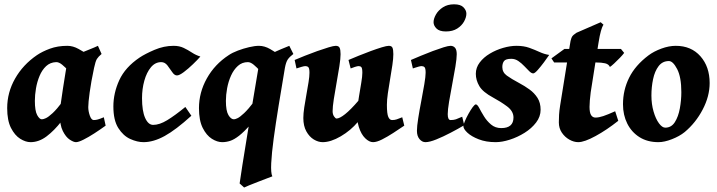

<svg xmlns="http://www.w3.org/2000/svg" viewBox="-20 -629 3264 874"><path d="M460.9 -57.1Q436 -39.1 409.2 -21.7Q382.3 -4.4 359.9 6.8Q337.4 18.1 325.7 18.1Q314.9 18.1 297.4 6.6Q279.8 -4.9 265.9 -32.7Q252 -60.5 252 -109.4Q252 -122.6 256.3 -155.3Q260.7 -188 266.8 -227.3Q272.9 -266.6 278.3 -299.6Q283.7 -332.5 286.1 -345.7Q288.6 -356 304.4 -366.2Q320.3 -376.5 343 -386Q365.7 -395.5 388.2 -404.3Q410.6 -413.1 425.8 -420.4L442.4 -383.3Q427.7 -371.1 421.1 -360.6Q414.6 -350.1 408.2 -319.8Q394.5 -255.4 388.2 -208.5Q381.8 -161.6 381.8 -141.6Q381.8 -122.6 388.9 -102.5Q396 -82.5 406.7 -82.5Q416 -82.5 425.5 -85.2Q435.1 -87.9 452.6 -95.2ZM415 -361.8Q405.8 -355.5 394.5 -339.6Q383.3 -323.7 372.3 -306.6Q361.3 -289.6 351.8 -277.1Q342.3 -264.6 336.4 -264.6Q330.6 -264.6 318.8 -277.1Q307.1 -289.6 292.5 -305.9Q277.8 -322.3 262.9 -334.5Q248 -346.7 235.4 -346.2Q208.5 -345.2 189.9 -327.9Q171.4 -310.5 160.2 -283.7Q148.9 -256.8 143.8 -226.8Q138.7 -196.8 138.7 -169.9Q138.7 -124.5 149.2 -105.2Q159.7 -85.9 170.4 -85.9Q177.7 -85.9 189.2 -91.3Q200.7 -96.7 219.5 -114Q238.3 -131.3 265.6 -167.5L259.3 -76.2Q227.5 -35.2 192.4 -8.5Q157.2 18.1 119.1 18.1Q96.7 18.1 72 2.7Q47.4 -12.7 30 -46.6Q12.7 -80.6 12.7 -136.7Q12.7 -208 48.6 -271.2Q84.5 -334.5 147.9 -377.9Q172.4 -394.5 207.5 -407.5Q242.7 -420.4 286.6 -420.4Q312 -420.4 337.6 -406.2Q363.3 -392.1 384 -377.7Q404.8 -363.3 415 -361.8Z M892.1 -371.6Q879.4 -356.9 858.4 -336.7Q837.4 -316.4 816.9 -301Q796.4 -285.6 785.6 -285.6Q773.9 -285.6 763.9 -300.8Q753.9 -315.9 742.2 -331.1Q730.5 -346.2 713.9 -346.2Q686.5 -346.2 667 -322.8Q647.5 -299.3 637 -261.7Q626.5 -224.1 626.5 -182.1Q626.5 -124 640.6 -92.3Q654.8 -60.5 677.2 -60.5Q706.1 -60.5 741 -81.8Q775.9 -103 823.7 -142.1Q826.2 -139.2 832 -130.1Q837.9 -121.1 843.8 -112.8Q849.6 -104.5 851.1 -102.1Q780.8 -38.1 729.7 -10Q678.7 18.1 633.3 18.1Q605 18.1 573 3.7Q541 -10.7 518.6 -46.1Q496.1 -81.5 496.1 -144.5Q496.1 -205.1 522.9 -263.9Q549.8 -322.8 615.7 -367.2Q640.6 -383.8 683.3 -402.1Q726.1 -420.4 770.5 -420.4Q796.4 -420.4 816.2 -410.9Q835.9 -401.4 853.8 -389.6Q871.6 -377.9 892.1 -371.6Z M1285.6 -359.4Q1276.4 -353 1265.1 -337.6Q1253.9 -322.3 1243.2 -305.4Q1232.4 -288.6 1223.4 -276.6Q1214.4 -264.6 1209 -264.6Q1203.1 -264.6 1191.2 -276.9Q1179.2 -289.1 1164.6 -305.4Q1149.9 -321.8 1135.3 -334Q1120.6 -346.2 1108.4 -346.2Q1082 -346.2 1063 -329.1Q1043.9 -312 1031.7 -284.9Q1019.5 -257.8 1013.9 -227.3Q1008.3 -196.8 1008.3 -169.9Q1008.3 -124.5 1019.8 -105.2Q1031.2 -85.9 1044.9 -85.9Q1050.8 -85.9 1061.5 -91.1Q1072.3 -96.2 1091.1 -113.8Q1109.9 -131.3 1138.7 -168.9L1122.6 -64Q1090.8 -28.8 1068.4 -11.2Q1045.9 6.3 1027.8 12.2Q1009.8 18.1 991.2 18.1Q968.8 18.1 944.3 2.7Q919.9 -12.7 902.8 -46.6Q885.7 -80.6 885.7 -136.7Q885.7 -208 921.6 -272.2Q957.5 -336.4 1021 -377.9Q1037.6 -389.2 1062.7 -398.7Q1087.9 -408.2 1114 -414.3Q1140.1 -420.4 1158.7 -420.4Q1184.1 -420.4 1209.5 -405.8Q1234.9 -391.1 1255.4 -376Q1275.9 -360.8 1285.6 -359.4ZM1315.4 -383.3Q1298.3 -370.6 1290 -358.4Q1281.7 -346.2 1276.9 -319.8Q1261.7 -230.5 1248.3 -147.9Q1234.9 -65.4 1225.8 1.7Q1216.8 68.8 1214.6 114Q1212.4 159.2 1219.7 173.8Q1213.9 175.8 1195.6 182.9Q1177.2 189.9 1155 198.5Q1132.8 207 1114.7 214.4Q1096.7 221.7 1091.3 224.6L1070.8 206.1Q1074.2 180.2 1083.5 121.8Q1092.8 63.5 1105.5 -14.2Q1118.2 -91.8 1132.3 -176.8Q1146.5 -261.7 1159.7 -340.3Q1161.1 -350.6 1176.8 -362.1Q1192.4 -373.5 1214.6 -384.5Q1236.8 -395.5 1259.3 -405Q1281.7 -414.6 1296.9 -420.4Z M1820.3 -57.1Q1796.9 -41 1770 -23.7Q1743.2 -6.3 1719 5.9Q1694.8 18.1 1678.2 18.1Q1660.6 18.1 1642.3 0.2Q1624 -17.6 1613.3 -51.3Q1602.5 -85 1606.4 -133.3Q1608.9 -158.7 1614.3 -190.9Q1619.6 -223.1 1624.5 -252.2Q1629.4 -281.2 1629.4 -297.9Q1629.4 -318.4 1625 -323.2Q1620.6 -328.1 1612.8 -328.1Q1607.4 -328.1 1595.9 -324.5Q1584.5 -320.8 1576.2 -317.4L1566.4 -356Q1585.4 -364.3 1612.5 -375.2Q1639.6 -386.2 1667.5 -396.5Q1695.3 -406.7 1717.8 -413.6Q1740.2 -420.4 1750 -420.4Q1762.7 -420.4 1766.6 -411.6Q1770.5 -402.8 1770.5 -382.3Q1770.5 -362.8 1766.1 -332.8Q1761.7 -302.7 1755.9 -269.3Q1750 -235.8 1745.6 -204.8Q1741.2 -173.8 1741.2 -151.9Q1741.2 -110.8 1747.6 -96.7Q1753.9 -82.5 1764.6 -82.5Q1776.9 -82.5 1785.9 -85.7Q1794.9 -88.9 1811 -95.2ZM1611.8 -170.9 1609.4 -74.2Q1576.7 -35.2 1531.2 -8.5Q1485.8 18.1 1448.7 18.1Q1428.7 18.1 1408.4 5.9Q1388.2 -6.3 1374.5 -31Q1360.8 -55.7 1360.8 -91.8Q1360.8 -111.8 1365 -140.1Q1369.1 -168.5 1374.8 -198.5Q1380.4 -228.5 1384.5 -254.9Q1388.7 -281.2 1388.7 -297.9Q1388.7 -318.4 1383.5 -323.2Q1378.4 -328.1 1370.1 -328.1Q1364.7 -328.1 1352.1 -324.5Q1339.4 -320.8 1329.6 -317.4L1321.3 -356Q1340.3 -364.3 1367.9 -375.2Q1395.5 -386.2 1424.3 -396.5Q1453.1 -406.7 1476.1 -413.6Q1499 -420.4 1508.3 -420.4Q1521.5 -420.4 1525.9 -411.6Q1530.3 -402.8 1530.3 -382.3Q1530.3 -362.8 1524.9 -327.6Q1519.5 -292.5 1512.2 -252.7Q1504.9 -212.9 1499.5 -177.7Q1494.1 -142.6 1494.1 -123Q1494.1 -108.4 1500.7 -98.9Q1507.3 -89.4 1511.7 -89.4Q1525.9 -89.4 1551 -109.4Q1576.2 -129.4 1611.8 -170.9Z M2103 -566.9Q2103 -550.3 2092.5 -531.2Q2082 -512.2 2061.3 -499Q2040.5 -485.8 2009.8 -485.8Q1980 -485.8 1966.8 -499.3Q1953.6 -512.7 1953.6 -527.8Q1953.6 -543.9 1964.4 -563Q1975.1 -582 1996.1 -595.7Q2017.1 -609.4 2046.9 -609.4Q2076.7 -609.4 2089.8 -595.7Q2103 -582 2103 -566.9ZM2093.3 -59.1Q2065.4 -42.5 2031.2 -24.7Q1997.1 -6.8 1966.3 5.6Q1935.5 18.1 1916.5 18.1Q1901.4 18.1 1889.6 4.2Q1877.9 -9.8 1877.9 -33.7Q1877.9 -53.7 1883.8 -90.8Q1889.6 -127.9 1897.7 -169.4Q1905.8 -210.9 1911.6 -246.1Q1917.5 -281.2 1917.5 -297.9Q1917.5 -318.4 1912.4 -323.2Q1907.2 -328.1 1898.9 -328.1Q1894 -328.1 1884.5 -325.4Q1875 -322.8 1867.2 -320.1Q1859.4 -317.4 1859.4 -317.4L1850.6 -356Q1869.6 -364.3 1896 -375.2Q1922.4 -386.2 1949.7 -396.5Q1977.1 -406.7 1999 -413.6Q2021 -420.4 2030.8 -420.4Q2043.5 -420.4 2051.3 -411.6Q2059.1 -402.8 2059.1 -382.3Q2059.1 -362.8 2053 -325.7Q2046.9 -288.6 2038.6 -245.8Q2030.3 -203.1 2024.2 -166Q2018.1 -128.9 2018.1 -109.4Q2018.1 -82.5 2031.2 -82.5Q2045.4 -82.5 2055.4 -85.9Q2065.4 -89.4 2084 -97.7Z M2480 -378.9Q2471.2 -365.7 2456.3 -345.7Q2441.4 -325.7 2427.7 -310.3Q2414.1 -294.9 2407.2 -294.9Q2399.4 -294.9 2389.2 -304.9Q2378.9 -314.9 2366.5 -328.1Q2354 -341.3 2339.4 -351.3Q2324.7 -361.3 2307.6 -361.3Q2282.2 -361.3 2274.4 -351.1Q2266.6 -340.8 2266.6 -323.7Q2266.6 -299.8 2287.1 -284.9Q2307.6 -270 2343.3 -251Q2368.2 -237.8 2390.4 -221.7Q2412.6 -205.6 2426.8 -183.3Q2440.9 -161.1 2440.9 -129.4Q2440.9 -98.1 2420.4 -71.3Q2399.9 -44.4 2367.9 -24.4Q2335.9 -4.4 2300.8 6.8Q2265.6 18.1 2236.3 18.1Q2192.4 18.1 2159.2 5.1Q2126 -7.8 2107.7 -24.9Q2089.4 -42 2089.4 -54.7Q2089.4 -61.5 2096.2 -77.6Q2103 -93.8 2112.8 -111.3Q2122.6 -128.9 2131.8 -141.4Q2141.1 -153.8 2146 -153.8Q2152.8 -153.8 2161.4 -137.5Q2169.9 -121.1 2182.9 -99.9Q2195.8 -78.6 2215.1 -62.3Q2234.4 -45.9 2261.7 -45.9Q2317.4 -45.9 2317.4 -94.2Q2317.4 -123 2288.1 -144.8Q2258.8 -166.5 2225.1 -184.6Q2177.7 -210 2161.9 -237.1Q2146 -264.2 2146 -293Q2146 -321.3 2163.8 -344.7Q2181.6 -368.2 2210 -385Q2238.3 -401.9 2270.5 -411.1Q2302.7 -420.4 2331.1 -420.4Q2364.3 -420.4 2389.4 -411.4Q2414.6 -402.3 2436.3 -392.3Q2458 -382.3 2480 -378.9Z M2821.3 -388.2Q2815.4 -379.9 2802 -366Q2788.6 -352.1 2775.4 -339.8Q2762.2 -327.6 2756.3 -324.2Q2751 -336.9 2734.6 -340.8Q2718.3 -344.7 2692.4 -344.7H2502.4L2490.2 -363.3L2549.3 -406.2H2806.6ZM2794.4 -79.1Q2742.2 -37.6 2691.2 -9.8Q2640.1 18.1 2612.3 18.1Q2592.3 18.1 2571.8 6.6Q2551.3 -4.9 2537.6 -25.1Q2523.9 -45.4 2523.9 -71.8Q2523.9 -88.9 2524.9 -106.4Q2525.9 -124 2529.8 -148.9L2573.7 -421.9Q2577.1 -446.8 2581.3 -456.5Q2585.4 -466.3 2591.1 -470.2Q2596.7 -474.1 2604.5 -480L2714.4 -527.8L2727.1 -516.6Q2727.1 -516.6 2723.9 -511Q2720.7 -505.4 2715.3 -487.3Q2710 -469.2 2704.1 -432.1L2668.9 -208.5Q2666.5 -191.4 2665 -171.9Q2663.6 -152.3 2663.6 -142.6Q2663.6 -115.7 2670.9 -104.7Q2678.2 -93.8 2690.4 -93.8Q2706.1 -93.8 2726.3 -100.6Q2746.6 -107.4 2780.3 -122.6Z M3210.4 -251Q3210.4 -190.9 3178.7 -130.4Q3147 -69.8 3096.7 -27.8Q3073.2 -8.8 3038.8 4.6Q3004.4 18.1 2977.1 18.1Q2927.2 18.1 2891.1 -4.6Q2855 -27.3 2835.4 -66.4Q2815.9 -105.5 2815.9 -154.3Q2815.9 -218.8 2843.8 -275.1Q2871.6 -331.5 2932.1 -377Q2956.1 -395 2990.5 -407.7Q3024.9 -420.4 3056.2 -420.4Q3126.5 -420.4 3168.5 -372.8Q3210.4 -325.2 3210.4 -251ZM3081.5 -209.5Q3081.5 -277.8 3062.5 -314.5Q3043.5 -351.1 3024.9 -351.1Q2995.6 -351.1 2978 -327.9Q2960.4 -304.7 2952.9 -268.8Q2945.3 -232.9 2945.3 -194.3Q2945.3 -154.8 2955.1 -121.3Q2964.8 -87.9 2979.5 -67.9Q2994.1 -47.9 3008.3 -47.9Q3036.1 -47.9 3052 -73Q3067.9 -98.1 3074.7 -135.5Q3081.5 -172.9 3081.5 -209.5Z"/></svg>

Font: Dai Banna SIL
Style: Bold Italic
Weight: 700
Italic angle: -11°
Designer: Victor Gaultney
Foundry: SIL International
Version: Version 4.000